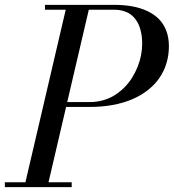

<svg xmlns="http://www.w3.org/2000/svg" viewBox="-60 -770 715 790"><path d="M-40 -20H44.6L210.4 -730H125V-750H410Q450 -750 483.8 -743.9Q517.5 -737.9 545.7 -724.7Q573.9 -711.5 593.6 -691.8Q613.2 -672 624.1 -643.7Q635 -615.4 635 -580Q635 -542.8 624.8 -509.4Q614.6 -476.1 595.4 -448.5Q576.2 -420.9 547.8 -398.8Q519.4 -376.6 483.6 -361.4Q447.9 -346.2 403.8 -338.1Q359.8 -330 310 -330H212L139.6 -20H235V0H-40ZM410 -730H305.4L216.6 -350H310Q338.4 -350 364.6 -357.6Q390.9 -365.1 412.1 -378.5Q433.4 -391.9 451.6 -410.1Q469.9 -428.4 483.2 -449.8Q496.6 -471.2 506.1 -494.8Q515.6 -518.2 520.3 -542.4Q525 -566.6 525 -590Q525 -603.6 523.7 -616.4Q522.4 -629.2 518.9 -643.5Q515.5 -657.8 510 -669.9Q504.5 -682.1 495.5 -693.4Q486.5 -704.8 474.8 -712.6Q463.1 -720.5 446.6 -725.2Q430 -730 410 -730Z"/></svg>

Font: Bodoni* 11
Style: Italic
Weight: 400
Italic angle: -13°
Version: Version 1.002